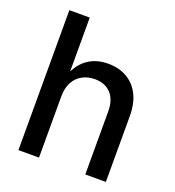

<svg xmlns="http://www.w3.org/2000/svg" viewBox="-132 -833 857 938"><g transform="rotate(20 296.0 -364.0)"><path d="M175.8 -317.4V0H68.8V-727.5H174.8V-406.7H158.2Q182.1 -479 227.5 -512.9Q272.9 -546.9 337.4 -546.9Q392.6 -546.9 434.3 -523.4Q476.1 -500 499.8 -454.3Q523.4 -408.7 523.4 -341.3V0H416.5V-328.1Q416.5 -387.7 386 -420.7Q355.5 -453.6 302.2 -453.6Q266.1 -453.6 237.3 -438Q208.5 -422.4 192.1 -392.1Q175.8 -361.8 175.8 -317.4Z"/></g></svg>

Font: Inter 18pt Medium
Style: Regular
Weight: 500
Designer: Rasmus Andersson
Foundry: rsms
Version: Version 4.001;git-66647c0bb